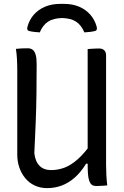

<svg xmlns="http://www.w3.org/2000/svg" viewBox="-20 -954 640 990"><path d="M533 2Q524 3 514.5 3.5Q505 4 495 4.5Q485 5 475 5Q467 5 460 2.5Q453 0 448 -6.5Q443 -13 439 -25.5Q435 -38 433.5 -58.5Q432 -79 432 -109Q432 -183 432 -257Q432 -331 432 -405Q432 -479 432 -553Q432 -627 432 -701Q442 -702 451.5 -702.5Q461 -703 471 -703.5Q481 -704 491 -704Q503 -704 510.5 -700Q518 -696 522.5 -688.5Q527 -681 527 -669Q527 -598 527 -527Q527 -456 527 -385.5Q527 -315 527 -244Q527 -173 527 -102Q527 -75 528.5 -49Q530 -23 533 2ZM223 16Q188 16 159 2.5Q130 -11 110 -35.5Q90 -60 79.5 -91Q69 -122 69 -157Q69 -229 69 -301Q69 -373 69 -445.5Q69 -518 69 -590Q69 -621 67.5 -649Q66 -677 62 -702Q78 -704 93 -704.5Q108 -705 124 -705Q139 -705 149 -697Q159 -689 164 -671.5Q169 -654 169 -623Q169 -546 168 -471Q167 -396 164 -320.5Q161 -245 157 -164Q162 -121 184 -99Q206 -77 243 -77Q279 -77 312.5 -89.5Q346 -102 381.5 -133.5Q417 -165 457 -222V-110H424Q397 -66 365 -38Q333 -10 297.5 3Q262 16 223 16ZM185 -787Q169 -788 156 -789.5Q143 -791 131 -794Q123 -796 121 -802Q119 -808 122 -818Q132 -853 155 -879Q178 -905 212.5 -919.5Q247 -934 290 -934H310Q354 -934 388 -919.5Q422 -905 445 -879Q468 -853 478 -818Q481 -808 479 -802Q477 -796 469 -794Q457 -791 444 -789.5Q431 -788 415 -787Q399 -825 372 -842.5Q345 -860 300 -861Q255 -860 228 -842.5Q201 -825 185 -787Z"/></svg>

Font: Rec Mono Semicasual
Style: Regular
Weight: 400
Version: Version 1.085; ttfautohint (v1.8.4.7-5d5b)